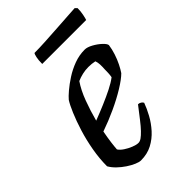

<svg xmlns="http://www.w3.org/2000/svg" viewBox="-199 -733 812 812"><g transform="rotate(-45 207.5 -327.0)"><path d="M149 0Q139 0 122.5 -7Q106 -14 88 -26Q70 -38 54.5 -53Q39 -68 30 -84Q30 -129 38.5 -177Q47 -225 60.5 -268.5Q74 -312 88.5 -346Q103 -380 114 -397Q123 -408 143 -425Q163 -442 190 -459.5Q217 -477 248 -488.5Q279 -500 312 -500Q327 -500 347 -489Q367 -478 382 -464Q397 -450 398 -441Q395 -419 387.5 -396Q380 -373 370 -353Q360 -333 351 -320Q333 -302 296.5 -279.5Q260 -257 214.5 -236Q169 -215 123 -199Q117 -167 114 -144Q111 -121 110 -105Q117 -94 132 -84Q147 -74 164.5 -67Q182 -60 194 -60Q203 -60 213 -67Q223 -74 236.5 -88Q250 -102 267 -124Q284 -146 308 -177Q316 -177 322.5 -172.5Q329 -168 331 -163Q322 -138 306.5 -109.5Q291 -81 268.5 -56Q246 -31 216.5 -15.5Q187 0 149 0ZM134 -253Q168 -266 201 -280Q234 -294 263 -308.5Q292 -323 310 -337Q312 -348 312.5 -360Q313 -372 313 -382Q314 -396 313.5 -409Q313 -422 309 -433Q300 -435 290.5 -436Q281 -437 271 -437Q253 -437 235.5 -433Q218 -429 202 -422Q180 -390 163 -344.5Q146 -299 134 -253ZM142.2 -584Q142.2 -607 145.4 -621.5Q148.5 -636 152.1 -640Q179.1 -640 215.6 -642Q252 -644 289.8 -646.5Q327.6 -649 358.7 -651Q389.7 -653 405.9 -654L414.9 -645Q414.9 -627 411.3 -609Q407.7 -591 405 -584Z"/></g></svg>

Font: Texturina 12pt
Style: Italic
Weight: 400
Italic angle: -11°
Designer: Guillermo Torres Carreño
Foundry: Omnibus-Type
Version: Version 1.002